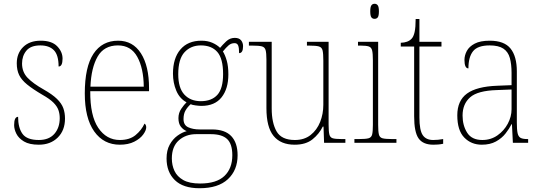

<svg xmlns="http://www.w3.org/2000/svg" viewBox="-20 -758 2870 1019"><path d="M186 10Q136 10 107.5 -7Q79 -24 67 -48Q55 -72 55 -94Q55 -138 76 -138Q76 -80 99.5 -47.5Q123 -15 186 -15Q240 -15 268.5 -47.5Q297 -80 297 -131Q297 -154 290 -174Q283 -194 263.5 -213.5Q244 -233 205 -255Q154 -285 124 -309.5Q94 -334 81.5 -360Q69 -386 69 -422Q69 -475 103 -508.5Q137 -542 196 -542Q255 -542 283.5 -512.5Q312 -483 312 -447Q312 -405 291 -405Q291 -466 266 -491.5Q241 -517 194 -517Q143 -517 120 -489Q97 -461 97 -421Q97 -376 126 -345.5Q155 -315 212 -283Q258 -257 282.5 -233Q307 -209 316 -184Q325 -159 325 -129Q325 -66 286.5 -28Q248 10 186 10Z M616 10Q530 10 480 -60.5Q430 -131 430 -262Q430 -403 476 -472.5Q522 -542 607 -542Q685 -542 728 -475Q771 -408 771 -290V-274H459Q458 -144 501.5 -79.5Q545 -15 616 -15Q668 -15 699.5 -41Q731 -67 747 -102Q756 -96 756 -82Q756 -66 740 -44Q724 -22 692.5 -6Q661 10 616 10ZM743 -298Q742 -396 708.5 -456.5Q675 -517 606 -517Q532 -517 498 -457.5Q464 -398 460 -298Z M1039 241Q952 241 908 198Q864 155 864 83Q864 40 880.5 10Q897 -20 922 -38Q947 -56 971 -62Q953 -69 940 -85.5Q927 -102 927 -131Q927 -159 942.5 -181.5Q958 -204 970 -215Q933 -235 915.5 -277Q898 -319 898 -367Q898 -449 937.5 -495.5Q977 -542 1049 -542Q1082 -542 1107 -531Q1132 -520 1148 -504Q1161 -520 1180.5 -538.5Q1200 -557 1226 -557Q1249 -557 1259.5 -544Q1270 -531 1270 -513Q1270 -476 1249 -476Q1249 -504 1244 -516.5Q1239 -529 1225 -529Q1207 -529 1193.5 -517.5Q1180 -506 1163 -485Q1175 -466 1183.5 -436Q1192 -406 1192 -363Q1192 -287 1156 -241.5Q1120 -196 1049 -196Q1038 -196 1018.5 -198.5Q999 -201 992 -205Q976 -191 965 -172.5Q954 -154 954 -126Q954 -94 979 -82.5Q1004 -71 1040 -71H1105Q1174 -71 1207.5 -35.5Q1241 0 1241 66Q1241 145 1189.5 193Q1138 241 1039 241ZM1046 -221Q1103 -221 1133.5 -254.5Q1164 -288 1164 -365Q1164 -447 1133.5 -482Q1103 -517 1046 -517Q993 -517 959.5 -481Q926 -445 926 -364Q926 -291 958.5 -256Q991 -221 1046 -221ZM1042 216Q1129 216 1171 176Q1213 136 1213 66Q1213 6 1185.5 -20Q1158 -46 1099 -46H1021Q966 -46 929 -13Q892 20 892 83Q892 119 906 149Q920 179 952.5 197.5Q985 216 1042 216Z M1544 10Q1470 10 1432 -36.5Q1394 -83 1394 -184V-442Q1394 -477 1389.5 -492.5Q1385 -508 1369.5 -512Q1354 -516 1319 -516H1301V-536H1422V-182Q1422 -106 1448 -60.5Q1474 -15 1545 -15Q1595 -15 1628.5 -41.5Q1662 -68 1679 -110.5Q1696 -153 1696 -202V-436Q1696 -474 1692 -490.5Q1688 -507 1672.5 -511.5Q1657 -516 1621 -516H1609V-536H1724V-97Q1724 -61 1728 -44.5Q1732 -28 1746.5 -24Q1761 -20 1792 -20H1813V0H1700L1697 -86H1693Q1674 -47 1638.5 -18.5Q1603 10 1544 10Z M1968 -658Q1957 -658 1951 -666Q1945 -674 1945 -698Q1945 -721 1951 -729.5Q1957 -738 1968 -738Q1979 -738 1985 -729.5Q1991 -721 1991 -698Q1991 -674 1985 -666Q1979 -658 1968 -658ZM1861 0V-20H1886Q1920 -20 1935.5 -24Q1951 -28 1955 -44Q1959 -60 1959 -95V-438Q1959 -474 1955 -490.5Q1951 -507 1937 -511.5Q1923 -516 1894 -516H1880V-536H1987V-95Q1987 -60 1991 -44Q1995 -28 2010.5 -24Q2026 -20 2060 -20H2084V0Z M2280 10Q2225 10 2201.5 -23.5Q2178 -57 2178 -141V-511H2107V-531Q2145 -532 2164 -552Q2175 -563 2180.5 -588Q2186 -613 2186 -657H2206V-536H2323V-511H2206V-135Q2206 -67 2223.5 -41Q2241 -15 2279 -15Q2305 -15 2332 -20V5Q2318 8 2305 9Q2292 10 2280 10Z M2537 10Q2481 10 2444 -28Q2407 -66 2407 -146Q2407 -224 2458.5 -261.5Q2510 -299 2620 -303L2695 -306V-371Q2695 -417 2686 -450Q2677 -483 2651.5 -500Q2626 -517 2579 -517Q2515 -517 2490.5 -486Q2466 -455 2466 -395Q2445 -395 2445 -440Q2445 -464 2457.5 -487.5Q2470 -511 2499.5 -526.5Q2529 -542 2579 -542Q2656 -542 2689.5 -500.5Q2723 -459 2723 -379V-107Q2723 -70 2727 -51.5Q2731 -33 2742.5 -26.5Q2754 -20 2778 -20H2783V0H2702L2697 -99H2695Q2683 -75 2663 -49.5Q2643 -24 2612 -7Q2581 10 2537 10ZM2540 -15Q2585 -15 2620 -39.5Q2655 -64 2675 -101.5Q2695 -139 2695 -178V-283L2618 -280Q2515 -277 2475 -241.5Q2435 -206 2435 -145Q2435 -92 2459.5 -53.5Q2484 -15 2540 -15Z"/></svg>

Font: Noto Serif Hebrew SemiCondensed Thin
Style: Regular
Weight: 100
Width: 4
Designer: Monotype Design Team
Foundry: Monotype Imaging Inc.
Version: Version 2.004; ttfautohint (v1.8.4.7-5d5b)